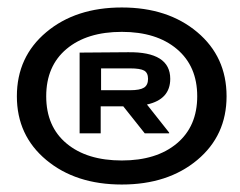

<svg xmlns="http://www.w3.org/2000/svg" viewBox="-20 -785 640 511"><path d="M24.9 -528.8Q24.9 -633.8 103.3 -699.5Q181.6 -765.1 304.2 -765.1Q426.8 -765.1 504.9 -699.5Q583 -633.8 583 -528.8Q583 -424.3 504.9 -359.1Q426.8 -293.9 304.2 -293.9Q181.6 -293.9 103.3 -359.1Q24.9 -424.3 24.9 -528.8ZM304.2 -357.9Q396.5 -357.9 450.7 -403.3Q504.9 -448.7 504.9 -528.8Q504.9 -608.9 450.7 -654.5Q396.5 -700.2 304.2 -700.2Q211.4 -700.2 157.2 -654.8Q103 -609.4 103 -528.8Q103 -448.2 157.2 -403.1Q211.4 -357.9 304.2 -357.9ZM191.9 -430.2H248V-502H308.1L365.2 -430.2H430.2V-432.1L371.1 -506.8Q433.1 -520.5 433.1 -575.2Q433.1 -647.5 320.8 -646L191.9 -645ZM249 -544.9V-603H326.2Q353 -603 363.5 -597.2Q374 -591.3 374 -575.2Q374 -558.6 363.3 -551.8Q352.5 -544.9 326.2 -544.9ZM279.8 -538.1 308.1 -502H320.8Q351.1 -502 371.1 -506.8L347.2 -538.1Z"/></svg>

Font: Messapia Bold
Style: Regular
Weight: 400
Designer: Luca Marsano
Foundry: Collletttivo
Version: Version 1.000;FEAKit 1.0